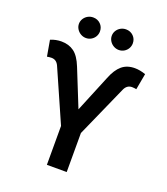

<svg xmlns="http://www.w3.org/2000/svg" viewBox="-162 -1026 987 1138"><g transform="rotate(20 331.5 -457.5)"><path d="M268.6 -245.1 124 -573.2Q116.7 -589.4 105.2 -597.4Q93.8 -605.5 77.1 -605.5Q70.8 -605.5 62.5 -604.5Q54.2 -603.5 49.8 -602.5L32.2 -703.1Q65.4 -716.8 100.6 -716.8Q147.5 -716.8 180.4 -692.6Q213.4 -668.5 237.3 -608.4L332 -373L427.7 -605.5Q450.2 -662.6 482.2 -689.7Q514.2 -716.8 563.5 -716.8Q595.2 -716.8 631.8 -704.1L613.3 -602.5Q608.9 -603.5 600.8 -604.5Q592.8 -605.5 585.9 -605.5Q554.2 -605.5 539.1 -573.2L393.6 -246.1V0H268.6ZM161.1 -850.6Q161.1 -868.2 170.4 -883.1Q179.7 -897.9 195.1 -906.5Q210.4 -915 228.5 -915Q256.3 -915 275.1 -896.5Q293.9 -877.9 293.9 -850.6Q293.9 -833 285.4 -818.1Q276.9 -803.2 261.7 -794.2Q246.6 -785.2 228.5 -785.2Q210.9 -785.2 195.3 -794.2Q179.7 -803.2 170.4 -818.4Q161.1 -833.5 161.1 -850.6ZM368.2 -850.6Q368.2 -868.2 377.4 -883.1Q386.7 -897.9 402.1 -906.5Q417.5 -915 435.5 -915Q463.4 -915 482.2 -896.5Q501 -877.9 501 -850.6Q501 -833 492.4 -818.1Q483.9 -803.2 468.8 -794.2Q453.6 -785.2 435.5 -785.2Q418 -785.2 402.3 -794.2Q386.7 -803.2 377.4 -818.4Q368.2 -833.5 368.2 -850.6Z"/></g></svg>

Font: Pretendard Std SemiBold
Style: Regular
Weight: 600
Designer: Base glyphs from Inter by Rasmus Andersson; Hangeul glyphs from Noto Sans CJK(Source Han Sans) by Jang Soo-young and Kan
Foundry: Kil Hyung-jin
Version: Version 1.309